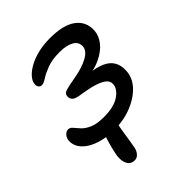

<svg xmlns="http://www.w3.org/2000/svg" viewBox="-195 -609 891 891"><g transform="rotate(-45 250.0 -164.0)"><path d="M166.4 175.2Q147.4 175.2 136.7 163.6Q126 152 123.2 132.9Q120.4 113.8 124.6 92.6Q132.8 52 143.3 18.3Q153.8 -15.4 167.9 -35.5Q182 -55.6 199.8 -55.6Q217.6 -55.6 226.6 -44.2Q235.6 -32.8 230 -6.6Q225.4 19.4 221.1 46.3Q216.8 73.2 213.4 95.9Q210 118.6 207.2 132.2Q203.6 150.2 192.6 162.7Q181.6 175.2 166.4 175.2ZM198.6 8.4Q158.6 8.4 124.2 -0.1Q89.8 -8.6 64.6 -23.8Q39.4 -39 25.9 -60Q12.4 -81 14 -105.4Q15 -121.6 25.4 -133.5Q35.8 -145.4 48.6 -145.4Q61.4 -145.4 70.7 -133.8Q80 -122.2 94.4 -106.7Q108.8 -91.2 135.1 -79.6Q161.4 -68 207.2 -68Q273.8 -68 309.4 -92.7Q345 -117.4 345.4 -148Q345.8 -165.2 331.6 -177.5Q317.4 -189.8 288.2 -199.4Q259 -209 212.4 -216.4Q174 -221 163.7 -231.4Q153.4 -241.8 154.8 -256.6Q155.8 -273.4 174.9 -279.2Q194 -285 239.4 -292.8Q298 -303 333.7 -323.2Q369.4 -343.4 370 -370.8Q370.6 -398.2 344.9 -412.6Q319.2 -427 274.8 -427Q225 -427 192.2 -414.5Q159.4 -402 139.8 -389.1Q120.2 -376.2 108.8 -376.2Q97.8 -376.2 92.2 -384.2Q86.6 -392.2 87.6 -402.8Q89 -421.4 104.5 -439.1Q120 -456.8 146.6 -471.7Q173.2 -486.6 209.4 -495.5Q245.6 -504.4 288.6 -504.4Q376.6 -504.4 419.5 -472.2Q462.4 -440 459.6 -384.2Q458.4 -353 435.6 -323.3Q412.8 -293.6 368.7 -273.1Q324.6 -252.6 257.2 -247.4L256.4 -262Q318 -261.6 357.6 -249.2Q397.2 -236.8 415.6 -211.6Q434 -186.4 432.2 -147.8Q430.6 -103.8 398.1 -68.6Q365.6 -33.4 312.8 -12.5Q260 8.4 198.6 8.4Z"/></g></svg>

Font: Shantell Sans Light
Style: Italic
Weight: 300
Italic angle: -11°
Designer: Stephen Nixon, Anya Danilova, Shantell Martin
Foundry: Arrow Type
Version: Version 1.008;[ac192a2d6]